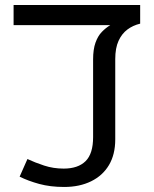

<svg xmlns="http://www.w3.org/2000/svg" viewBox="-20 -735 612 763"><path d="M235 8Q180 8 136 -4Q92 -16 58 -33L89 -103Q119 -89 155.5 -77Q192 -65 233 -65Q290 -65 320 -94.5Q350 -124 350 -190V-499Q350 -539 359.5 -565.5Q369 -592 384.5 -608Q400 -624 418 -635H34V-715H537V-641Q508 -634 486 -617.5Q464 -601 451 -572.5Q438 -544 438 -500V-181Q438 -121 413 -79Q388 -37 342 -14.5Q296 8 235 8Z"/></svg>

Font: ukannada85
Style: Book
Weight: 400
Designer: Jelle Bosma - Monotype Design Team
Foundry: Monotype Imaging Inc.
Version: Version 2.003